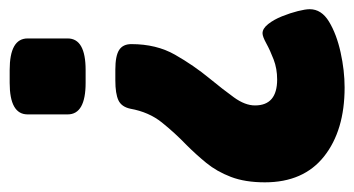

<svg xmlns="http://www.w3.org/2000/svg" viewBox="-192 -556 750 407"><g transform="rotate(90 183.5 -353.0)"><path d="M128 -222Q99 -222 86.5 -230Q74 -238 74 -256Q74 -309 96.5 -348.5Q119 -388 147 -422Q170 -450 187 -473.5Q204 -497 204 -518Q204 -565 149 -565Q126 -565 106.5 -557.5Q87 -550 72.5 -542Q58 -534 51 -534Q41 -534 31.5 -546Q22 -558 15 -575.5Q8 -593 4 -609Q0 -625 0 -634Q0 -659 26.5 -675Q53 -691 91.5 -699.5Q130 -708 166 -708Q257 -708 312 -664.5Q367 -621 367 -539Q367 -497 355.5 -467Q344 -437 326 -415Q308 -393 288 -373Q262 -348 240 -320.5Q218 -293 211 -254Q207 -235 193 -228.5Q179 -222 151 -222ZM129 2Q62 2 62 -36V-121Q62 -159 129 -159H156Q223 -159 223 -121V-36Q223 2 156 2Z"/></g></svg>

Font: Asap Condensed ExtraBold
Style: Regular
Weight: 800
Width: 3
Designer: Pablo Cosgaya
Foundry: Omnibus-Type
Version: Version 3.001; ttfautohint (v1.8.4.7-5d5b)